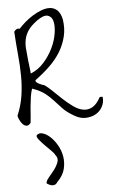

<svg xmlns="http://www.w3.org/2000/svg" viewBox="-63 -669 626 1054"><g transform="rotate(-5 250.0 -141.5)"><path d="M335 -26.4Q295.9 -48.8 273.9 -71.8Q252 -94.7 232.4 -116.7Q212.9 -138.7 187.5 -158.7Q162.1 -178.7 117.2 -194.3Q110.4 -174.8 106.4 -148.4Q102.5 -122.1 100.1 -95.2Q97.7 -68.4 96.2 -44.4Q94.7 -20.5 92.8 -7.8Q80.1 7.8 68.4 5.9Q56.6 3.9 47.4 -6.3Q38.1 -16.6 31.7 -30.8Q25.4 -44.9 24.4 -52.7Q46.9 -105.5 55.2 -159.2Q63.5 -212.9 63 -269.5Q62.5 -326.2 56.6 -386.7Q50.8 -447.3 46.9 -513.7Q51.8 -521.5 60.1 -526.4Q68.4 -531.2 78.1 -527.3Q90.8 -542 111.3 -560.1Q131.8 -578.1 155.8 -593.3Q179.7 -608.4 205.6 -618.2Q231.4 -627.9 253.9 -626.5Q276.4 -625 293.5 -609.4Q310.5 -593.8 318.4 -558.6Q326.2 -507.8 315.4 -463.9Q304.7 -419.9 280.8 -380.4Q256.8 -340.8 220.7 -306.2Q184.6 -271.5 140.6 -239.3Q137.7 -233.4 143.1 -228Q148.4 -222.7 156.7 -218.3Q165 -213.9 173.8 -210.9Q182.6 -208 186.5 -207Q206.1 -193.4 229.5 -170.4Q252.9 -147.5 278.8 -123.5Q304.7 -99.6 331.5 -80.1Q358.4 -60.5 384.8 -55.2Q411.1 -49.8 436 -62.5Q460.9 -75.2 483.4 -116.2H499Q502.9 -86.9 489.7 -62Q476.6 -37.1 452.6 -23.4Q428.7 -9.8 397.5 -8.8Q366.2 -7.8 335 -26.4ZM109.4 -347.7Q110.4 -343.8 111.3 -333.5Q112.3 -323.2 113.8 -312Q115.2 -300.8 116.2 -291Q117.2 -281.2 117.2 -277.3Q159.2 -293.9 190.4 -329.1Q221.7 -364.3 241.2 -404.8Q260.7 -445.3 267.1 -485.8Q273.4 -526.4 266.6 -552.7Q259.8 -579.1 237.8 -585.4Q215.8 -591.8 178.7 -565.4Q143.6 -540 127.4 -516.1Q111.3 -492.2 106 -466.3Q100.6 -440.4 103.5 -411.6Q106.4 -382.8 109.4 -347.7ZM151.4 331.1Q150.4 318.4 166 300.3Q181.6 282.2 197.3 261.7Q212.9 241.2 220.7 219.7Q228.5 198.2 211.9 178.7Q209 170.9 192.9 154.8Q176.8 138.7 159.2 121.1Q141.6 103.5 128.9 87.4Q116.2 71.3 120.1 63.5Q132.8 49.8 153.3 55.7Q173.8 61.5 194.3 80.1Q214.8 98.6 231.9 127.9Q249 157.2 254.9 190.9Q260.7 224.6 252 260.3Q243.2 295.9 211.9 327.1Q201.2 344.7 185.5 344.2Q169.9 343.8 151.4 331.1Z"/></g></svg>

Font: Give You Glory
Style: Regular
Weight: 400
Designer: Kimberly Geswein
Foundry: Kimberly Geswein
Version: Version 1.002